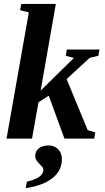

<svg xmlns="http://www.w3.org/2000/svg" viewBox="-20 -714 540 989"><path d="M189.5 -247.6 360.8 -415.5 318.8 -426.8 324.2 -459H492.2L486.8 -426.8L441.9 -416L323.2 -306.6L431.6 -43.9L470.7 -32.2L465.3 0H312L231 -221.2L178.2 -187L145 0H13.7L128.4 -649.9L83.5 -661.6L89.4 -693.8H267.6ZM230.5 35.2Q259.8 35.2 279.3 54.7Q298.8 74.2 298.8 106.4Q298.8 164.6 250.7 203.1Q202.6 241.7 112.3 255.4L118.7 221.7Q203.1 202.1 203.1 161.6Q203.1 151.9 196.5 144.5Q189.9 137.2 182.4 129.4Q174.8 121.6 168.2 112.1Q161.6 102.5 161.6 88.4Q161.6 64.5 180.4 49.8Q199.2 35.2 230.5 35.2Z"/></svg>

Font: Liberation Serif
Style: Bold Italic
Weight: 700
Italic angle: -16.333°
Designer: Steve Matteson
Foundry: Ascender Corporation
Version: Version 2.1.5